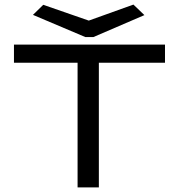

<svg xmlns="http://www.w3.org/2000/svg" viewBox="-20 -819 790 839"><path d="M319 0V-545H41V-624H701V-545H412V0ZM563 -799 611 -753 388 -657H353L124 -754L169 -798L368 -729Z"/></svg>

Font: Inconsolata ExtraExpanded Medium
Style: Regular
Weight: 500
Width: 8
Monospace: yes
Designer: Raph Levien, Cyreal, Brenton Simpson
Foundry: Raph Levien, Cyreal, Google
Version: Version 3.001; ttfautohint (v1.8.2.53-6de2)